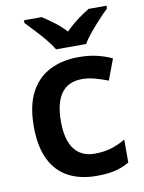

<svg xmlns="http://www.w3.org/2000/svg" viewBox="-87 -827 674 898"><g transform="rotate(-10 250.5 -378.0)"><path d="M300 10Q222 10 166 -19.5Q110 -49 79.5 -110.5Q49 -172 49 -268Q49 -368 82.5 -430.5Q116 -493 175 -522.5Q234 -552 310 -552Q361 -552 401 -542Q441 -532 469 -518L432 -419Q401 -431 370 -439.5Q339 -448 310 -448Q178 -448 178 -269Q178 -182 211.5 -138Q245 -94 308 -94Q353 -94 388 -105Q423 -116 455 -135V-26Q424 -8 388.5 1Q353 10 300 10ZM214 -606Q201 -629 178.5 -656Q156 -683 132 -708.5Q108 -734 90 -753V-766H174Q201 -749 230 -727Q259 -705 284 -678Q310 -705 340 -727.5Q370 -750 397 -766H482V-753Q463 -735 439 -709Q415 -683 392.5 -656Q370 -629 357 -606Z"/></g></svg>

Font: Noto Sans Hanifi Rohingya SemiBold
Style: Regular
Weight: 600
Version: Version 2.101